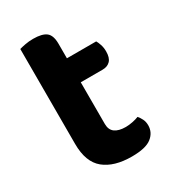

<svg xmlns="http://www.w3.org/2000/svg" viewBox="-157 -691 705 790"><g transform="rotate(-30 195.5 -296.5)"><path d="M59 -264H206V-157Q206 -129 224 -116Q242 -103 275 -103Q290 -103 307.5 -106.5Q325 -110 337 -115Q345 -106 351.5 -93Q358 -80 358 -63Q358 -29 330 -7Q302 15 236 15Q152 15 105.5 -23Q59 -61 59 -147ZM153 -355V-469H345Q350 -461 355 -446Q360 -431 360 -413Q360 -383 346.5 -369Q333 -355 310 -355ZM206 -239H59V-598Q69 -601 87 -604.5Q105 -608 125 -608Q168 -608 187 -593Q206 -578 206 -538Z"/></g></svg>

Font: Baloo Bhaijaan 2
Style: Bold
Weight: 700
Designer: Sanskriti Dholi, Noopur Datye and Ek Type
Foundry: Ek Type
Version: Version 1.701